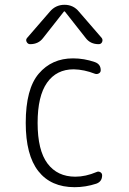

<svg xmlns="http://www.w3.org/2000/svg" viewBox="-20 -775 540 805"><path d="M106.4 -589.8Q96.7 -589.8 91.8 -599.1Q86.9 -608.4 93.8 -616.2L188.5 -725.6Q212.9 -754.9 250.5 -754.9Q288.1 -754.9 311.5 -725.6L406.2 -616.2Q412.1 -608.4 408.2 -599.1Q404.3 -589.8 393.6 -589.8Q358.4 -589.8 338.9 -616.2L252 -726.6Q251 -727.5 250 -727.5L248 -726.6L161.1 -616.2Q141.6 -589.8 106.4 -589.8ZM293 9.8Q193.4 9.8 140.6 -57.6Q87.9 -125 87.9 -259.8Q87.9 -402.3 142.6 -466.3Q197.3 -530.3 286.1 -530.3Q333 -530.3 377.9 -514.6Q402.3 -505.9 402.3 -480.5Q402.3 -471.7 394.5 -467.3Q386.7 -462.9 377.9 -465.8Q333 -483.4 289.1 -484.4Q216.8 -484.4 177.2 -428.2Q137.7 -372.1 137.7 -259.8Q137.7 -144.5 179.2 -89.4Q220.7 -34.2 295.9 -34.2Q338.9 -34.2 384.8 -53.7Q392.6 -57.6 400.4 -53.2Q408.2 -48.8 408.2 -40Q408.2 -13.7 383.8 -4.9Q338.9 9.8 293 9.8Z"/></svg>

Font: Rounded Mgen+ 2m light
Style: Regular
Weight: 200
Designer: [Source Han Sans]
Ryoko NISHIZUKA  (kana & ideographs); Paul D. Hunt (Latin, Greek & Cyrillic); Wenlong ZHANG  (bopomofo
Version: Version 1.059.20150602